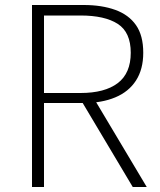

<svg xmlns="http://www.w3.org/2000/svg" viewBox="-20 -748 639 768"><path d="M108 0V-728H315Q387 -728 441 -708.5Q495 -689 524 -647.5Q553 -606 553 -537Q553 -471 524 -426Q495 -381 441 -358.5Q387 -336 315 -336H156V0ZM156 -376H302Q399 -376 451 -415.5Q503 -455 503 -537Q503 -619 451 -652.5Q399 -686 302 -686H156ZM511 0 303 -349 351 -362 567 0Z"/></svg>

Font: Noto Sans SC Thin ExtraLight
Style: Regular
Weight: 250
Version: Version 2.004-H2;hotconv 1.0.118;makeotfexe 2.5.65603